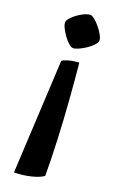

<svg xmlns="http://www.w3.org/2000/svg" viewBox="-153 -546 526 861"><g transform="rotate(20 110.5 -115.5)"><path d="M97 -339Q88 -339 75.5 -350Q63 -361 51.5 -377Q40 -393 32 -409Q24 -425 24 -436Q24 -447 41.5 -464Q59 -481 82 -493.5Q105 -506 120 -506Q128 -506 141 -495.5Q154 -485 167 -469Q180 -453 188.5 -437.5Q197 -422 197 -412Q197 -402 185.5 -389.5Q174 -377 157 -365.5Q140 -354 123.5 -346.5Q107 -339 97 -339ZM39 275 67 -267Q73 -273 94.5 -279.5Q116 -286 146 -288Q154 -206 161 -113Q168 -20 172 71.5Q176 163 176 242Q157 256 118.5 265.5Q80 275 39 275Z"/></g></svg>

Font: Texturina 72pt
Style: Bold
Weight: 700
Designer: Guillermo Torres Carreño
Foundry: Omnibus-Type
Version: Version 1.002; ttfautohint (v1.8.3)